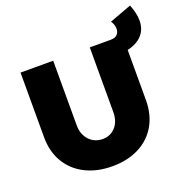

<svg xmlns="http://www.w3.org/2000/svg" viewBox="-149 -994 1122 1149"><g transform="rotate(-20 412.0 -420.0)"><path d="M824 -751Q824 -696 791.5 -659.5Q759 -623 697 -609V-290Q697 -198 657.5 -129.5Q618 -61 545 -23.5Q472 14 375 14Q277 14 203 -23.5Q129 -61 88.5 -129.5Q48 -198 48 -290V-701H256V-290Q256 -231 290 -195Q324 -159 375 -159Q425 -159 457 -194.5Q489 -230 489 -290V-701H624Q651 -701 664.5 -715.5Q678 -730 678 -752Q678 -778 661 -802L801 -854Q824 -796 824 -751Z"/></g></svg>

Font: Gontserrat ExtraBold
Style: Regular
Weight: 800
Designer: Julieta Ulanovsky
Foundry: Julieta Ulanovsky
Version: Version 6.001